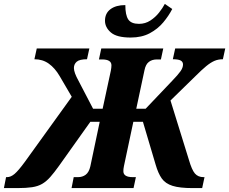

<svg xmlns="http://www.w3.org/2000/svg" viewBox="-79 -962 1172 982"><path d="M-59 0 -48 -56H-43Q-24 -56 -4.5 -72.5Q15 -89 48 -134L288 -467L226 -573Q202 -614 170.5 -636.5Q139 -659 97 -659L109 -714H378L366 -659Q328 -659 313.5 -646.5Q299 -634 299 -614Q299 -591 323 -548L397 -406H446L488 -601Q491 -617 491 -628Q491 -658 443 -658H427L439 -714H756L744 -658H723Q699 -658 682.5 -645.5Q666 -633 660 -603L618 -406H666L801 -548Q832 -580 844.5 -598Q857 -616 857 -632Q857 -646 845 -652.5Q833 -659 805 -659L817 -714H1073L1061 -659Q1037 -659 1017.5 -650.5Q998 -642 975.5 -623.5Q953 -605 921 -573L793 -448L887 -145Q902 -93 918 -74.5Q934 -56 962 -56H967L955 0H906Q840 0 803.5 -11.5Q767 -23 748.5 -49Q730 -75 717 -120L652 -339H603L555 -113Q553 -105 552.5 -98Q552 -91 552 -86Q552 -56 600 -56H616L604 0H287L298 -56H320Q343 -56 359.5 -68.5Q376 -81 383 -111L431 -339H383L223 -114Q198 -79 178 -56.5Q158 -34 136.5 -21.5Q115 -9 85 -4.5Q55 0 11 0ZM589 -770Q518 -770 488 -796Q458 -822 458 -856Q458 -894 486 -915Q514 -936 562 -936Q562 -885 577 -862.5Q592 -840 632 -840Q664 -840 690 -857Q716 -874 734.5 -897.5Q753 -921 764 -942L802 -916Q784 -881 756 -847.5Q728 -814 687 -792Q646 -770 589 -770Z"/></svg>

Font: Noto Serif SemiCondensed ExtraBold
Style: Italic
Weight: 800
Width: 4
Italic angle: -12°
Designer: Monotype Design Team
Foundry: Monotype Imaging Inc.
Version: Version 2.014; ttfautohint (v1.8.4.7-5d5b)